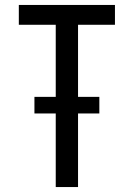

<svg xmlns="http://www.w3.org/2000/svg" viewBox="-20 -755 540 775"><path d="M205 0V-297H119V-364H205V-655H56V-735H444V-655H295V-364H381V-297H295V0Z"/></svg>

Font: Iosevka SS10 Medium
Style: Regular
Weight: 500
Monospace: yes
Designer: Belleve Invis
Foundry: Belleve Invis
Version: Version 28.0.6; ttfautohint (v1.8.4)